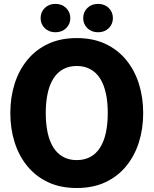

<svg xmlns="http://www.w3.org/2000/svg" viewBox="-20 -931 770 963"><path d="M365 12Q283.3 12 221.4 -17Q159.5 -46 117.2 -97.6Q74.8 -149.2 53.3 -217.4Q31.8 -285.7 31.8 -364Q31.8 -442.3 53.3 -510.6Q74.8 -578.8 117.2 -630.4Q159.5 -682 221.4 -711Q283.3 -740 365 -740Q446.7 -740 508.6 -711Q570.5 -682 612.8 -630.4Q655.2 -578.8 676.7 -510.6Q698.2 -442.3 698.2 -364Q698.2 -285.7 676.7 -217.4Q655.2 -149.2 612.8 -97.6Q570.5 -46 508.6 -17Q446.7 12 365 12ZM365 -128Q404 -128 433.4 -144.2Q462.8 -160.3 482.3 -191.2Q501.7 -222.2 511.1 -265.7Q520.5 -309.2 520.5 -364Q520.5 -418.8 511.1 -462.3Q501.7 -505.8 482.3 -536.8Q462.8 -567.7 433.4 -583.8Q404 -600 365 -600Q326 -600 296.6 -583.8Q267.2 -567.7 247.7 -536.8Q228.3 -505.8 218.9 -462.3Q209.5 -418.8 209.5 -364Q209.5 -309.2 218.9 -265.7Q228.3 -222.2 247.7 -191.2Q267.2 -160.3 296.6 -144.2Q326 -128 365 -128ZM258.2 -769.2Q225.5 -769.2 204.6 -789.7Q183.7 -810.2 183.7 -840.3Q183.7 -870.5 204.6 -891Q225.5 -911.5 258.2 -911.5Q290.8 -911.5 311.7 -890.7Q332.7 -870 332.7 -840.3Q332.7 -810.2 311.7 -789.7Q290.8 -769.2 258.2 -769.2ZM471.8 -769.2Q439.2 -769.2 418.2 -789.7Q397.3 -810.2 397.3 -840.3Q397.3 -870.5 418.2 -891Q439.2 -911.5 471.8 -911.5Q504.5 -911.5 525.4 -891Q546.3 -870.5 546.3 -840.3Q546.3 -810.2 525.4 -789.7Q504.5 -769.2 471.8 -769.2Z"/></svg>

Font: Murecho Thin
Style: Regular
Weight: 100
Designer: Neil Summerour
Foundry: Positype
Version: Version 1.010